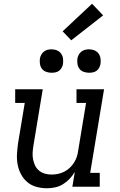

<svg xmlns="http://www.w3.org/2000/svg" viewBox="-20 -996 640 1024"><path d="M230 8Q201 8 174 0.5Q147 -7 126.5 -24Q106 -41 93 -65Q80 -89 74.5 -116Q69 -143 70.5 -172Q72 -201 76 -230L112 -447H61V-520H208L158 -218Q155 -199 154 -181Q153 -163 156.5 -145.5Q160 -128 167.5 -112.5Q175 -97 188.5 -86Q202 -75 219 -70Q236 -65 255 -65Q272 -65 289 -68.5Q306 -72 322 -80Q338 -88 351.5 -100.5Q365 -113 374.5 -128Q384 -143 389.5 -159.5Q395 -176 397 -193L439 -447H388V-520H535L461 -74H512V0H366L379 -79Q367 -59 351 -42Q335 -25 315 -13Q295 -1 273 3.5Q251 8 230 8ZM455 -608Q440 -608 426 -613Q412 -618 403.5 -629.5Q395 -641 393 -655.5Q391 -670 393 -685Q395 -695 400.5 -705Q406 -715 415 -721.5Q424 -728 434 -730.5Q444 -733 455 -733Q470 -733 483.5 -727.5Q497 -722 505.5 -710.5Q514 -699 516 -684.5Q518 -670 516 -655Q514 -645 509 -635Q504 -625 495 -618.5Q486 -612 475.5 -610Q465 -608 455 -608ZM255 -608Q240 -608 226 -613Q212 -618 203.5 -629.5Q195 -641 193 -655.5Q191 -670 193 -685Q195 -695 200.5 -705Q206 -715 215 -721.5Q224 -728 234 -730.5Q244 -733 255 -733Q270 -733 283.5 -727.5Q297 -722 305.5 -710.5Q314 -699 316 -684.5Q318 -670 316 -655Q314 -645 309 -635Q304 -625 295 -618.5Q286 -612 275.5 -610Q265 -608 255 -608ZM360 -781 314 -829 471 -976 530 -914Z"/></svg>

Font: Iosevka Etoile Oblique
Style: Regular
Weight: 400
Italic angle: -9°
Designer: Belleve Invis
Foundry: Belleve Invis
Version: Version 15.5.2; ttfautohint (v1.8.4)